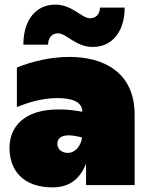

<svg xmlns="http://www.w3.org/2000/svg" viewBox="-20 -800 647 830"><path d="M352 0H562V-304C562 -490 425 -554 280 -554C201 -554 119 -535 53 -508V-337C102 -358 167 -376 226 -376C287 -376 335 -363 336 -317L318 -320C287 -325 259 -327 234 -327C83 -327 21 -251 21 -160C21 -66 78 10 207 10C270 10 321 -16 352 -92ZM381 -597C466 -597 519 -665 519 -767H412C412 -739 395 -721 369 -721C333 -721 293 -780 219 -780C134 -780 81 -712 81 -607H188C188 -637 205 -656 231 -656C267 -656 307 -597 381 -597ZM228 -178C228 -198 240 -215 277 -215C286 -215 298 -214 311 -211L335 -206C329 -163 300 -139 274 -139C247 -139 228 -155 228 -178Z"/></svg>

Font: Chess Sans Black
Style: Regular
Weight: 900
Designer: Wolf Bōese
Foundry: Wolf Bōese
Version: Version 7.223;Glyphs 3.3 (3306)